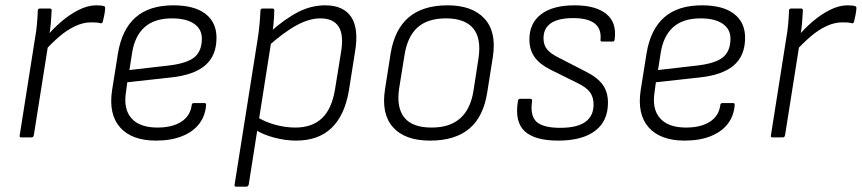

<svg xmlns="http://www.w3.org/2000/svg" viewBox="-20 -516 3236 721"><path d="M60 0Q52 0 54 -8L111 -369Q116 -396 118.5 -423Q121 -450 122 -476Q122 -484 130 -484H167Q174 -484 174 -477Q173 -456 171 -430.5Q169 -405 164 -380L161 -349L107 -8Q106 -4 104 -2Q102 0 98 0ZM147 -324 155 -379Q179 -408 210.5 -435Q242 -462 276 -479Q310 -496 341 -496Q362 -496 370 -493Q374 -492 374.5 -489.5Q375 -487 375 -484Q374 -472 371.5 -459Q369 -446 366 -434Q364 -427 356 -429Q350 -431 342 -431.5Q334 -432 322 -432Q292 -432 261.5 -417.5Q231 -403 202.5 -378.5Q174 -354 147 -324Z M566 12Q475 12 431 -37.5Q387 -87 401 -178L423 -316Q438 -406 489.5 -451Q541 -496 631 -496Q710 -496 751.5 -464Q793 -432 793 -374Q793 -307 750.5 -270.5Q708 -234 621 -225L458 -207L453 -170Q443 -106 474 -71.5Q505 -37 571 -37Q627 -37 661 -59Q695 -81 700 -122Q701 -129 708 -129H748Q754 -129 754 -122Q751 -81 728 -51Q705 -21 663.5 -4.5Q622 12 566 12ZM466 -253 614 -270Q682 -278 710 -301Q738 -324 738 -371Q738 -407 708.5 -427Q679 -447 626 -447Q560 -447 523 -414Q486 -381 476 -317Z M1092 12Q1053 12 1010.5 1Q968 -10 937 -30L943 -78Q975 -58 1013.5 -47.5Q1052 -37 1089 -37Q1152 -37 1189 -72Q1226 -107 1238 -180L1260 -316Q1272 -384 1252 -415.5Q1232 -447 1183 -447Q1142 -447 1094.5 -421.5Q1047 -396 984 -340L992 -394Q1051 -446 1100 -471Q1149 -496 1201 -496Q1270 -496 1299 -452Q1328 -408 1313 -320L1290 -175Q1274 -82 1224.5 -35Q1175 12 1092 12ZM867 185Q859 185 861 177L948 -372Q952 -397 954.5 -424.5Q957 -452 958 -476Q958 -484 966 -484H1003Q1010 -484 1010 -477Q1010 -465 1009 -450Q1008 -435 1006.5 -420Q1005 -405 1003 -394L999 -363L914 177Q912 185 905 185Z M1595 12Q1500 12 1455.5 -38.5Q1411 -89 1426 -182L1447 -316Q1462 -406 1515 -451Q1568 -496 1661 -496Q1753 -496 1799 -446.5Q1845 -397 1831 -304L1810 -171Q1796 -78 1742.5 -33Q1689 12 1595 12ZM1601 -37Q1669 -37 1708 -71.5Q1747 -106 1758 -175L1777 -298Q1788 -373 1756.5 -410Q1725 -447 1655 -447Q1586 -447 1548 -413Q1510 -379 1499 -309L1479 -185Q1468 -113 1498 -75Q1528 -37 1601 -37Z M2076 12Q1988 12 1950 -23.5Q1912 -59 1925 -137Q1926 -145 1933 -145H1972Q1979 -145 1978 -136Q1970 -81 1995 -58.5Q2020 -36 2084 -36Q2209 -36 2209 -124Q2209 -151 2195.5 -169.5Q2182 -188 2149 -204L2046 -255Q2005 -276 1986.5 -303Q1968 -330 1968 -368Q1968 -429 2012 -462.5Q2056 -496 2138 -496Q2217 -496 2257 -463.5Q2297 -431 2288 -367Q2287 -360 2281 -360H2241Q2234 -360 2235 -367Q2239 -408 2213 -428Q2187 -448 2133 -448Q2021 -448 2021 -372Q2021 -347 2034.5 -330.5Q2048 -314 2081 -298L2182 -246Q2225 -224 2244 -197Q2263 -170 2263 -130Q2263 -61 2214.5 -24.5Q2166 12 2076 12Z M2551 12Q2460 12 2416 -37.5Q2372 -87 2386 -178L2408 -316Q2423 -406 2474.5 -451Q2526 -496 2616 -496Q2695 -496 2736.5 -464Q2778 -432 2778 -374Q2778 -307 2735.5 -270.5Q2693 -234 2606 -225L2443 -207L2438 -170Q2428 -106 2459 -71.5Q2490 -37 2556 -37Q2612 -37 2646 -59Q2680 -81 2685 -122Q2686 -129 2693 -129H2733Q2739 -129 2739 -122Q2736 -81 2713 -51Q2690 -21 2648.5 -4.5Q2607 12 2551 12ZM2451 -253 2599 -270Q2667 -278 2695 -301Q2723 -324 2723 -371Q2723 -407 2693.5 -427Q2664 -447 2611 -447Q2545 -447 2508 -414Q2471 -381 2461 -317Z M2881 0Q2873 0 2875 -8L2932 -369Q2937 -396 2939.5 -423Q2942 -450 2943 -476Q2943 -484 2951 -484H2988Q2995 -484 2995 -477Q2994 -456 2992 -430.5Q2990 -405 2985 -380L2982 -349L2928 -8Q2927 -4 2925 -2Q2923 0 2919 0ZM2968 -324 2976 -379Q3000 -408 3031.5 -435Q3063 -462 3097 -479Q3131 -496 3162 -496Q3183 -496 3191 -493Q3195 -492 3195.5 -489.5Q3196 -487 3196 -484Q3195 -472 3192.5 -459Q3190 -446 3187 -434Q3185 -427 3177 -429Q3171 -431 3163 -431.5Q3155 -432 3143 -432Q3113 -432 3082.5 -417.5Q3052 -403 3023.5 -378.5Q2995 -354 2968 -324Z"/></svg>

Font: Sofia Sans Light
Style: Italic
Weight: 300
Italic angle: -9°
Version: Version 4.100-B